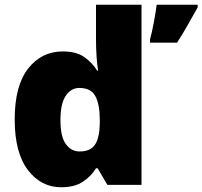

<svg xmlns="http://www.w3.org/2000/svg" viewBox="-20 -780 854 810"><path d="M238 10Q153 10 97.5 -63Q42 -136 42 -276Q42 -418 98.5 -490.5Q155 -563 245 -563Q301 -563 334.5 -540Q368 -517 390 -482H394Q390 -503 387.5 -540Q385 -577 385 -612V-760H577V0H433L392 -70H385Q365 -37 330 -13.5Q295 10 238 10ZM316 -141Q362 -141 381 -170Q400 -199 401 -259V-274Q401 -339 382.5 -374Q364 -409 314 -409Q280 -409 257.5 -376Q235 -343 235 -273Q235 -204 257.5 -172.5Q280 -141 316 -141ZM814 -749Q793 -712 774 -678Q755 -644 727 -600H613V-614Q621 -643 629 -685.5Q637 -728 641 -760H814Z"/></svg>

Font: Noto Sans Khmer UI Black
Style: Regular
Weight: 900
Designer: Danh Hong and the Monotype Design Team
Foundry: Monotype Imaging Inc.
Version: Version 2.002; ttfautohint (v1.8.4.7-5d5b)